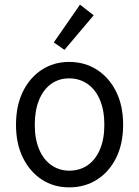

<svg xmlns="http://www.w3.org/2000/svg" viewBox="-20 -797 600 828"><path d="M278 11Q212 11 160.5 -22.5Q109 -56 79 -116.5Q49 -177 49 -259Q49 -341 78.5 -401.5Q108 -462 160 -496Q212 -530 278 -530Q346 -530 398.5 -496Q451 -462 481 -401.5Q511 -341 511 -259Q511 -177 481 -116.5Q451 -56 398.5 -22.5Q346 11 278 11ZM279 -61Q324 -61 358 -84.5Q392 -108 411 -152.5Q430 -197 430 -259Q430 -321 411 -366Q392 -411 357.5 -435Q323 -459 278 -459Q234 -459 200.5 -435Q167 -411 148.5 -366Q130 -321 130 -259Q130 -197 149 -152.5Q168 -108 202 -84.5Q236 -61 279 -61ZM258 -582 212 -614 325 -777 384 -731Z"/></svg>

Font: Ubuntu Sans Mono
Style: Regular
Weight: 400
Monospace: yes
Designer: Dalton Maag Ltd
Foundry: Dalton Maag Ltd
Version: Version 1.006